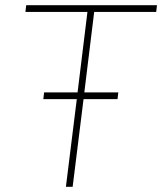

<svg xmlns="http://www.w3.org/2000/svg" viewBox="-20 -720 625 740"><path d="M150 -364H279L317 -674H78L81 -700H585L582 -674H343L305 -364H436L433 -338H302L260 0H234L276 -338H147Z"/></svg>

Font: Haskoy Thin
Style: Italic
Weight: 100
Designer: Ertekin Erdin
Foundry: Ertekin Erdin
Version: Version 2.000; ttfautohint (v1.8.4.7-5d5b)